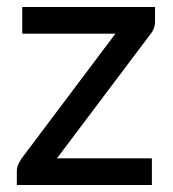

<svg xmlns="http://www.w3.org/2000/svg" viewBox="-20 -528 494 548"><path d="M413.5 0H28V-41Q28 -55.5 41.5 -75.5L309.5 -432H43.5V-508H422.5V-467Q422.5 -446 409 -430L142.5 -76H413.5Z"/></svg>

Font: Verano Sans Medium
Style: Regular
Weight: 500
Designer: Lukasz Dziedzic with Adam Twardoch and Botio Nikoltchev
Foundry: tyPoland Lukasz Dziedzic
Version: Version 3.001;December 28, 2019;FontCreator 12.0.0.2547 64-b